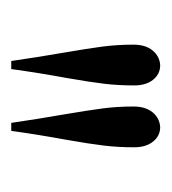

<svg xmlns="http://www.w3.org/2000/svg" viewBox="-2 -768 302 338"><g transform="rotate(90 149.0 -599.0)"><path d="M59.1 -467.8ZM239.3 -684.1Q239.3 -655.8 236.3 -631.1Q233.4 -606.4 226.1 -564.9Q216.8 -514.2 210.4 -467.8H196.3Q189.5 -514.6 181.6 -559.6Q174.3 -602.5 170.9 -628.4Q167.5 -654.3 167.5 -683.1Q167.5 -704.1 177.7 -716.6Q188 -729 203.6 -730Q219.2 -730 229.2 -717.5Q239.3 -705.1 239.3 -684.1ZM130.4 -684.1Q130.4 -655.8 127.4 -631.1Q124.5 -606.4 117.2 -564.9Q107.9 -514.2 101.6 -467.8H87.4Q80.6 -514.6 72.8 -559.6Q65.4 -602.5 62 -628.4Q58.6 -654.3 58.6 -683.1Q58.6 -704.1 68.8 -716.6Q79.1 -729 94.7 -730Q110.4 -730 120.4 -717.5Q130.4 -705.1 130.4 -684.1Z"/></g></svg>

Font: Playfair Display SC
Style: Regular
Weight: 400
Designer: Claus Eggers Sørensen
Foundry: Claus Eggers Sørensen
Version: Version 1.004;PS 001.004;hotconv 1.0.70;makeotf.lib2.5.58329